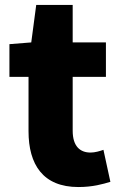

<svg xmlns="http://www.w3.org/2000/svg" viewBox="-20 -740 485 774"><path d="M296 14C354 14 395 2 425 -7L397 -136C383 -131 363 -125 345 -125C303 -125 273 -150 273 -213V-430H407V-569H273V-720H126L106 -569L18 -562V-430H95V-211C95 -77 153 14 296 14Z"/></svg>

Font: Noto Sans JP Black
Style: Regular
Weight: 900
Designer: Ryoko NISHIZUKA  (kana, bopomofo & ideographs); Paul D. Hunt (Latin, Greek & Cyrillic); Sandoll Communications , Soo-you
Foundry: Adobe
Version: Version 2.002;hotconv 1.0.116;makeotfexe 2.5.65601